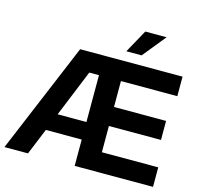

<svg xmlns="http://www.w3.org/2000/svg" viewBox="-129 -1084 1275 1224"><g transform="rotate(15 508.0 -472.0)"><path d="M4.4 0 309.1 -727.5H984.9V-598.6H612.8V-427.7H956.5V-302.2H612.8V-128.9H984.9V0H467.8V-173.8H231L159.7 0ZM277.8 -289.6H467.8V-598.6H403.8ZM596.7 -791 681.2 -943.8H821.8L697.8 -791Z"/></g></svg>

Font: Inter Display
Style: Bold
Weight: 700
Designer: Rasmus Andersson
Foundry: rsms
Version: Version 4.001;git-9221beed3